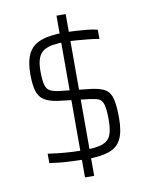

<svg xmlns="http://www.w3.org/2000/svg" viewBox="-81 -755 639 823"><g transform="rotate(-10 239.0 -344.0)"><path d="M242 -68Q213 -69 183 -70Q153 -71 127.5 -73.5Q102 -76 82 -79V-120Q102 -117 120 -115Q138 -113 155.5 -111.5Q173 -110 193 -109Q213 -108 237 -108Q291 -108 318 -117.5Q345 -127 355 -150.5Q365 -174 365 -217Q365 -263 359 -283.5Q353 -304 339.5 -310Q326 -316 303 -319L168 -335Q128 -340 106 -354Q84 -368 76 -395.5Q68 -423 68 -467Q68 -514 79 -544Q90 -574 112 -590Q134 -606 166 -612.5Q198 -619 240 -619Q267 -619 293.5 -617.5Q320 -616 344 -613.5Q368 -611 386 -606V-566Q365 -570 339.5 -572.5Q314 -575 289 -577Q264 -579 241 -579Q211 -579 187 -575.5Q163 -572 146.5 -562Q130 -552 121.5 -531Q113 -510 113 -474Q113 -434 118.5 -414Q124 -394 138.5 -386.5Q153 -379 178 -376L315 -361Q354 -356 374.5 -343.5Q395 -331 402.5 -301.5Q410 -272 410 -218Q410 -158 393.5 -125.5Q377 -93 340 -80.5Q303 -68 242 -68ZM222 8V-696H262V8Z"/></g></svg>

Font: Saira SemiCondensed ExtraLight
Style: Regular
Weight: 250
Width: 4
Designer: Hector Gatti with collaboration of the Omnibus-Type team
Foundry: Omnibus-Type
Version: Version 1.101